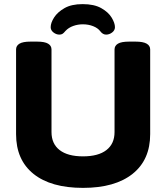

<svg xmlns="http://www.w3.org/2000/svg" viewBox="-20 -904 806 932"><path d="M383 8Q227 8 142.5 -60Q58 -128 58 -253V-664Q58 -682 74.5 -692Q91 -702 128 -702H160Q197 -702 213.5 -692Q230 -682 230 -664V-263Q230 -206 269.5 -175.5Q309 -145 383 -145Q457 -145 496.5 -175.5Q536 -206 536 -263V-664Q536 -682 552.5 -692Q569 -702 607 -702H638Q675 -702 692 -692Q709 -682 709 -664V-253Q709 -128 623.5 -60Q538 8 383 8ZM268 -736Q253 -736 239.5 -746.5Q226 -757 226 -772Q226 -793 242.5 -819Q259 -845 293 -864.5Q327 -884 381 -884Q437 -884 471.5 -864.5Q506 -845 522 -818.5Q538 -792 538 -772Q538 -757 524.5 -746.5Q511 -736 495 -736Q479 -736 467 -752Q455 -768 432 -777Q409 -786 382 -786Q358 -786 335.5 -778Q313 -770 298 -754Q289 -743 283 -739.5Q277 -736 268 -736Z"/></svg>

Font: Asap Semi Expanded ExtraBold
Style: Regular
Weight: 800
Width: 6
Designer: Pablo Cosgaya
Foundry: Omnibus-Type
Version: Version 3.001; ttfautohint (v1.8.4.7-5d5b)